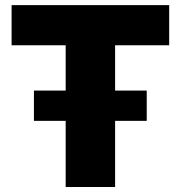

<svg xmlns="http://www.w3.org/2000/svg" viewBox="-20 -748 723 768"><path d="M26.4 -566.9V-727.5H656.7V-566.9H440.4V0H242.7V-566.9ZM115.7 -264.6V-385.7H566.9V-264.6Z"/></svg>

Font: Inter 16pt Black
Style: Regular
Weight: 900
Version: Version 4.001;git-66647c0bb